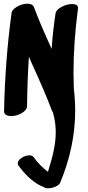

<svg xmlns="http://www.w3.org/2000/svg" viewBox="-20 -654 476 1037"><path d="M386 -56Q386 138 305 333Q300 345 279.5 354Q259 363 239 363Q224 363 218 357Q147 331 80 241Q76 236 76 228Q76 212 97 198.5Q118 185 139 185Q155 185 162 195Q192 238 239 274Q261 205 271 154.5Q281 104 281 60Q281 16 271 -27Q261 -70 239 -121Q235 -138 262.5 -191.5Q290 -245 320.5 -285Q351 -325 355 -308Q386 -178 386 -56ZM377 -263Q377 -185 383 -105Q385 -99 385 -95Q385 -92 383 -86Q383 -85 382.5 -85Q382 -85 382 -85V-83Q376 -66 354 -53.5Q332 -41 307 -39Q267 -35 259 -60Q224 -154 148 -320L136 -348Q128 -223 126 -81Q126 -60 98 -43.5Q70 -27 41 -27Q23 -27 12 -34Q1 -41 2 -57Q8 -329 41 -572L42 -576Q40 -598 69 -616Q98 -634 127 -634Q157 -634 164 -614Q196 -527 259 -390Q265 -484 280 -581Q283 -601 312 -616.5Q341 -632 369 -632Q405 -632 401 -606Q377 -424 377 -263Z"/></svg>

Font: Sedgwick Ave Display
Style: Regular
Weight: 400
Designer: Kevin Burke, Pedro Vergani
Foundry: Google, Inc.
Version: Version 1.000